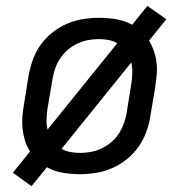

<svg xmlns="http://www.w3.org/2000/svg" viewBox="-20 -589 640 658"><path d="M88 49 24 3 83 -70Q72 -87 66 -106Q60 -125 57.5 -145.5Q55 -166 56.5 -187Q58 -208 62 -230L78 -330Q83 -357 92.5 -384Q102 -411 119 -435Q136 -459 159.5 -477.5Q183 -496 209.5 -507.5Q236 -519 264 -523.5Q292 -528 319 -528Q350 -528 379 -523Q408 -518 433 -504L485 -569L550 -523L491 -450Q501 -433 507.5 -414Q514 -395 516.5 -374.5Q519 -354 517 -333Q515 -312 512 -290L495 -190Q491 -163 481 -136Q471 -109 454 -85Q437 -61 413.5 -42.5Q390 -24 363.5 -12.5Q337 -1 309 3.5Q281 8 254 8Q224 8 194.5 3Q165 -2 141 -16ZM143 -145 382 -441Q368 -449 351.5 -452Q335 -455 318 -455Q300 -455 281.5 -451.5Q263 -448 245 -439.5Q227 -431 212 -418Q197 -405 186 -388.5Q175 -372 169 -354Q163 -336 160 -318L143 -218Q140 -199 139.5 -180.5Q139 -162 143 -145ZM255 -65Q273 -65 292 -68.5Q311 -72 328.5 -80.5Q346 -89 361.5 -102Q377 -115 387.5 -131.5Q398 -148 404.5 -166Q411 -184 414 -202L430 -302Q433 -321 433.5 -339.5Q434 -358 430 -375L191 -79Q205 -71 221.5 -68Q238 -65 255 -65Z"/></svg>

Font: Iosevka SS04 Extended
Style: Italic
Weight: 400
Width: 7
Italic angle: -9°
Monospace: yes
Designer: Belleve Invis
Foundry: Belleve Invis
Version: Version 19.0.0; ttfautohint (v1.8.4)